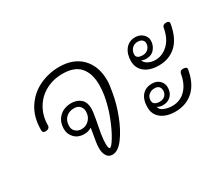

<svg xmlns="http://www.w3.org/2000/svg" viewBox="-106 -888 1341 1154"><g transform="rotate(-30 564.0 -311.0)"><path d="M589 -406Q589 -377 580 -329Q568 -255 538.5 -179Q509 -103 471 -52.5Q433 -2 394 -2Q369 -2 355.5 -22.5Q342 -43 342 -77Q342 -99 347 -127L361 -209Q339 -194 308 -194Q268 -194 242.5 -219.5Q217 -245 217 -281Q217 -333 249 -364Q281 -395 333 -395Q370 -395 396 -373.5Q422 -352 422 -305Q422 -289 414 -242.5Q406 -196 396 -146Q390 -106 390 -80Q390 -45 400 -45Q411 -45 437 -87.5Q463 -130 489 -196Q515 -262 527 -329Q534 -367 534 -406Q534 -485 496 -529.5Q458 -574 375 -574Q309 -574 256.5 -545Q204 -516 174.5 -464.5Q145 -413 145 -348Q145 -339 137.5 -332Q130 -325 115 -325Q104 -325 99.5 -330Q95 -335 95 -346Q95 -435 135.5 -497Q176 -559 241 -589.5Q306 -620 378 -620Q477 -620 533 -562Q589 -504 589 -406ZM385 -308Q385 -330 371 -345Q357 -360 331 -360Q296 -360 274.5 -338.5Q253 -317 253 -282Q253 -257 269.5 -242.5Q286 -228 310 -228Q341 -228 363 -250.5Q385 -273 385 -308Z M1089 -509Q1073 -416 1024.5 -371.5Q976 -327 904 -327Q842 -327 806 -356Q770 -385 770 -434Q770 -483 795 -514.5Q820 -546 863 -546Q894 -546 915 -527Q936 -508 936 -482Q936 -450 915.5 -425Q895 -400 858 -400Q839 -400 826 -408Q831 -389 853 -377.5Q875 -366 902 -366Q951 -366 990 -403Q1029 -440 1041 -509Q1044 -529 1070 -529Q1081 -529 1086 -523.5Q1091 -518 1089 -509ZM851 -429Q874 -429 889 -444.5Q904 -460 904 -482Q904 -496 893 -505.5Q882 -515 863 -515Q839 -515 824 -500Q809 -485 807 -463Q803 -429 851 -429ZM1043 -219Q1027 -128 976.5 -82.5Q926 -37 852 -37Q790 -37 753.5 -65.5Q717 -94 717 -143Q717 -195 741.5 -224.5Q766 -254 811 -254Q844 -254 863.5 -234.5Q883 -215 883 -187Q883 -152 861.5 -130Q840 -108 806 -108Q782 -108 767 -119Q769 -99 794.5 -87.5Q820 -76 852 -76Q907 -76 944 -113.5Q981 -151 992 -216Q994 -227 1000 -232.5Q1006 -238 1019 -238Q1032 -238 1038.5 -232.5Q1045 -227 1043 -219ZM754 -169Q754 -152 766.5 -144Q779 -136 798 -136Q822 -136 836 -149.5Q850 -163 850 -184Q850 -202 840 -212Q830 -222 811 -222Q787 -222 770.5 -208Q754 -194 754 -169Z"/></g></svg>

Font: Mali Light
Style: Italic
Weight: 300
Italic angle: -10°
Version: Version 1.000; ttfautohint (v1.6)